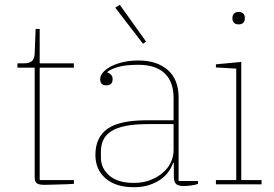

<svg xmlns="http://www.w3.org/2000/svg" viewBox="-20 -771 1148 803"><path d="M165 2Q142 2 133.5 -5Q125 -12 125 -29V-488H53V-506H76Q102 -506 113 -515Q124 -524 125 -547L129 -650H146V-506H289V-488H146V-18H289V-2Q278 -1 261 -0.5Q244 0 226 0.5Q208 1 191.5 1.5Q175 2 165 2Z M540 12Q464 12 421.5 -25Q379 -62 379 -123Q379 -196 429 -232Q479 -268 595 -268H706V-360Q706 -430 668 -465Q630 -500 559 -500Q507 -500 476 -491.5Q445 -483 429 -470V-468Q451 -460 451 -440Q451 -414 425 -414Q399 -414 399 -440Q399 -455 411.5 -469Q424 -483 445.5 -494Q467 -505 496 -511.5Q525 -518 559 -518Q636 -518 681.5 -478.5Q727 -439 727 -363V-14H808V-2Q799 2 780.5 4.5Q762 7 749 7Q726 7 716.5 -1.5Q707 -10 707 -35V-90H704Q698 -72 685.5 -54Q673 -36 653 -21.5Q633 -7 605 2.5Q577 12 540 12ZM540 -6Q576 -6 606 -17Q636 -28 658.5 -46.5Q681 -65 693.5 -90Q706 -115 706 -144V-252H601Q545 -252 506.5 -244.5Q468 -237 445 -222Q422 -207 412 -185.5Q402 -164 402 -136V-112Q402 -67 437.5 -36.5Q473 -6 540 -6ZM462 -739 481 -751 591 -597 578 -588Z M978 -669Q965 -669 958.5 -676Q952 -683 952 -694V-696Q952 -707 958.5 -714Q965 -721 978 -721Q991 -721 997.5 -714Q1004 -707 1004 -696V-694Q1004 -683 997.5 -676Q991 -669 978 -669ZM883 -18H968V-484L883 -489V-502L989 -512V-18H1074V0H883Z"/></svg>

Font: IBM Plex Serif Thin
Style: Regular
Weight: 100
Designer: Mike Abbink, Paul van der Laan, Pieter van Rosmalen
Foundry: Bold Monday
Version: Version 3.001